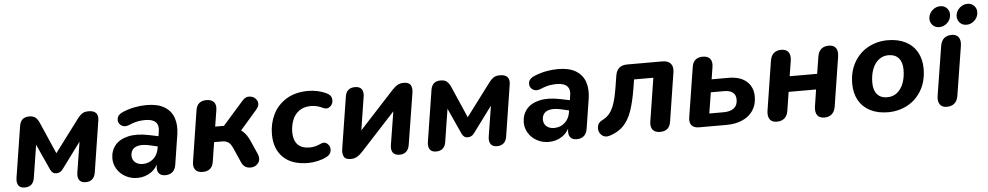

<svg xmlns="http://www.w3.org/2000/svg" viewBox="-40 -1032 7032 1366"><g transform="rotate(-5 3476.0 -349.5)"><path d="M39.7 -66 97.1 -429.8Q106.3 -492.4 166.9 -492.4Q196.8 -492.4 211.8 -479.6Q226.9 -466.7 238.1 -442.5L337.3 -215L515.1 -451.7Q529.9 -470.7 546.1 -481.6Q562.2 -492.4 591.7 -492.4Q628.4 -492.4 644.5 -474.3Q660.7 -456.3 655.1 -421.2L597.5 -54.2Q592.9 -23.5 574.8 -7.5Q556.6 8.4 527.3 8.4Q495.7 8.4 482.1 -11.2Q468.6 -30.9 474.2 -66L515.7 -326.2H541.1L371.2 -97Q353.4 -72.8 326.1 -72.8Q309.3 -72.8 299.6 -80.6Q289.8 -88.4 283.6 -101.3L181.4 -326.2H205.2L162.3 -54.2Q157.7 -22.5 139.6 -7Q121.6 8.4 93.1 8.4Q60.4 8.4 47.3 -11.2Q34.1 -30.9 39.7 -66Z M731 -142.4Q731 -196 762.1 -235.4Q793.3 -274.8 855.6 -289.5Q917.9 -304.3 1006 -286L1085.6 -269.4L1073.8 -197L1010 -211.8Q960.5 -223.5 928.9 -218.3Q897.3 -213.1 882.8 -195.1Q868.4 -177 868.4 -151.5Q868.4 -120.7 889.3 -103Q910.3 -85.2 943 -85.2Q987.9 -85.2 1019.4 -113.2Q1050.8 -141.1 1058.2 -188.6L1077 -306.4Q1084.4 -349.1 1062.1 -372Q1039.8 -395 987.9 -395Q962.5 -395 940.8 -391.4Q919 -387.8 895.1 -379.4Q885.7 -376.4 869.1 -369.2Q834.8 -355.8 811.4 -374.3Q788.1 -392.7 793.4 -422.4Q798.7 -452.1 838.4 -467.5Q879.3 -484.3 922.3 -492.4Q965.3 -500.4 1006.7 -500.4Q1086.4 -500.4 1134.4 -470.7Q1182.3 -441 1199.3 -389.4Q1216.3 -337.9 1206.1 -271.9L1173.2 -62Q1168.4 -26.9 1148.6 -9.2Q1128.9 8.4 1096.2 8.4Q1064.5 8.4 1049.8 -11.2Q1035.2 -30.9 1041.2 -69.4L1050.2 -125.6L1055.8 -101.5Q1034.4 -45.2 992.1 -17.4Q949.8 10.4 896.6 10.4Q851.8 10.4 813.5 -10.1Q775.2 -30.6 753.1 -66Q731 -101.4 731 -142.4Z M1300.5 -69.6 1357.3 -432.7Q1367.5 -498.4 1433.5 -498.4Q1469.8 -498.4 1486.9 -478.5Q1503.9 -458.5 1498.1 -422L1479.3 -305.1H1542L1690.5 -473.4Q1715.2 -501.8 1748.7 -495.9Q1782.2 -490 1795 -460.5Q1807.9 -431.1 1781 -400.2L1643.4 -241.5L1609.4 -281Q1646 -276.8 1674.1 -251.2Q1702.2 -225.6 1721.7 -181.3L1763.7 -85.9Q1781.7 -43.9 1758.1 -16.7Q1734.6 10.6 1696.2 6.6Q1657.7 2.6 1640.9 -35.7L1593.8 -142.6Q1580.2 -172.5 1563.4 -184.1Q1546.7 -195.7 1519.8 -195.7H1462.3L1440.5 -57.4Q1430.3 8.4 1363.5 8.4Q1327.2 8.4 1311 -11.9Q1294.7 -32.3 1300.5 -69.6Z M1876.8 -215Q1876.8 -291.3 1908.2 -356.2Q1939.6 -421 2003.7 -460.7Q2067.7 -500.4 2160.3 -500.4Q2195.3 -500.4 2227.4 -493.2Q2259.6 -485.9 2287 -473.3Q2322.5 -458.1 2326.1 -427.1Q2329.8 -396 2307.4 -376.3Q2285.1 -356.6 2257 -370.2Q2214.7 -391.6 2170.4 -391.6Q2119 -391.6 2085.6 -366.9Q2052.1 -342.2 2037.2 -302.2Q2022.2 -262.2 2022.2 -216.5Q2022.2 -160.8 2050.6 -129.6Q2079.1 -98.5 2138.8 -98.5Q2156.6 -98.5 2177.2 -103.6Q2197.7 -108.7 2219.7 -119.2Q2245.4 -131 2265.6 -112.5Q2285.8 -94 2283 -64.9Q2280.1 -35.7 2247.4 -19.7Q2222.4 -6.3 2186.2 2Q2149.9 10.4 2117.6 10.4Q2000.1 10.4 1938.4 -50.2Q1876.8 -110.8 1876.8 -215Z M2366.1 -68.9 2424.3 -437.1Q2428.9 -467.5 2446.7 -483Q2464.4 -498.4 2494.7 -498.4Q2527.4 -498.4 2541.6 -479.3Q2555.9 -460.1 2550.4 -426L2506.5 -147.5H2475.7L2760.4 -456.5Q2780.1 -477.6 2798.2 -488Q2816.2 -498.4 2842.7 -498.4Q2880.6 -498.4 2892.3 -476.6Q2904.1 -454.8 2898.4 -421.9L2839.5 -53.8Q2834.1 -23.3 2816.3 -7.4Q2798.6 8.4 2769.9 8.4Q2736.4 8.4 2722.2 -10.7Q2707.9 -29.9 2713.3 -64.8L2758 -343.4H2788.9L2504.1 -34.3Q2484.4 -13.2 2465.6 -2.4Q2446.8 8.4 2420.3 8.4Q2381.8 8.4 2371.2 -14.6Q2360.5 -37.6 2366.1 -68.9Z M2977.7 -66 3035.1 -429.8Q3044.3 -492.4 3104.9 -492.4Q3134.8 -492.4 3149.8 -479.6Q3164.9 -466.7 3176.1 -442.5L3275.3 -215L3453.1 -451.7Q3467.9 -470.7 3484.1 -481.6Q3500.2 -492.4 3529.7 -492.4Q3566.4 -492.4 3582.5 -474.3Q3598.7 -456.3 3593.1 -421.2L3535.5 -54.2Q3530.9 -23.5 3512.8 -7.5Q3494.6 8.4 3465.3 8.4Q3433.7 8.4 3420.1 -11.2Q3406.6 -30.9 3412.2 -66L3453.7 -326.2H3479.1L3309.2 -97Q3291.4 -72.8 3264.1 -72.8Q3247.3 -72.8 3237.6 -80.6Q3227.8 -88.4 3221.6 -101.3L3119.4 -326.2H3143.2L3100.3 -54.2Q3095.7 -22.5 3077.6 -7Q3059.6 8.4 3031.1 8.4Q2998.4 8.4 2985.3 -11.2Q2972.1 -30.9 2977.7 -66Z M3669 -142.4Q3669 -196 3700.1 -235.4Q3731.3 -274.8 3793.6 -289.5Q3855.9 -304.3 3944 -286L4023.6 -269.4L4011.8 -197L3948 -211.8Q3898.5 -223.5 3866.9 -218.3Q3835.3 -213.1 3820.8 -195.1Q3806.4 -177 3806.4 -151.5Q3806.4 -120.7 3827.3 -103Q3848.3 -85.2 3881 -85.2Q3925.9 -85.2 3957.4 -113.2Q3988.8 -141.1 3996.2 -188.6L4015 -306.4Q4022.4 -349.1 4000.1 -372Q3977.8 -395 3925.9 -395Q3900.5 -395 3878.8 -391.4Q3857 -387.8 3833.1 -379.4Q3823.7 -376.4 3807.1 -369.2Q3772.8 -355.8 3749.4 -374.3Q3726.1 -392.7 3731.4 -422.4Q3736.7 -452.1 3776.4 -467.5Q3817.3 -484.3 3860.3 -492.4Q3903.3 -500.4 3944.7 -500.4Q4024.4 -500.4 4072.4 -470.7Q4120.3 -441 4137.3 -389.4Q4154.3 -337.9 4144.1 -271.9L4111.2 -62Q4106.4 -26.9 4086.6 -9.2Q4066.9 8.4 4034.2 8.4Q4002.5 8.4 3987.8 -11.2Q3973.2 -30.9 3979.2 -69.4L3988.2 -125.6L3993.8 -101.5Q3972.4 -45.2 3930.1 -17.4Q3887.8 10.4 3834.6 10.4Q3789.8 10.4 3751.5 -10.1Q3713.2 -30.6 3691.1 -66Q3669 -101.4 3669 -142.4Z M4566.5 -70.4 4615.2 -379.7H4477.6L4467.6 -317.9Q4451.2 -217.4 4428.7 -154.8Q4406.2 -92.1 4369.4 -54.2Q4332.6 -16.4 4274.4 2.8Q4236.1 15.6 4212.2 -6.5Q4188.2 -28.7 4191.7 -62.4Q4195.2 -96.1 4227.3 -110.9Q4258.4 -125.7 4279.4 -151.6Q4300.4 -177.6 4314.8 -220.3Q4329.3 -263 4339.9 -328.6L4354.1 -417.6Q4365.5 -490 4438.1 -490H4689Q4729.8 -490 4748.6 -467.9Q4767.5 -445.7 4760.9 -405.2L4706.3 -56.6Q4696.1 8.4 4630.1 8.4Q4593.8 8.4 4577.3 -12.3Q4560.9 -33.1 4566.5 -70.4Z M4844.7 -75 4901.3 -432.2Q4906.1 -465.1 4925.8 -481.8Q4945.4 -498.4 4978.3 -498.4Q5013.8 -498.4 5030.4 -478.1Q5046.9 -457.7 5041.3 -420.4L5027.3 -332.5H5146.2Q5231.4 -332.5 5277 -292Q5322.6 -251.5 5322.6 -183.1Q5322.6 -125.5 5294.7 -84Q5266.8 -42.6 5217.6 -21.3Q5168.3 0 5104.5 0H4908.7Q4872.8 0 4856 -19.5Q4839.1 -39.1 4844.7 -75ZM5191.9 -173.5Q5191.9 -207 5170.6 -223.9Q5149.4 -240.9 5108.8 -240.9H5013.5L4989.7 -91.6H5090.7Q5139.8 -91.6 5165.8 -112.1Q5191.9 -132.5 5191.9 -173.5Z M5404 -75.6 5459.3 -427.6Q5464.9 -462.9 5485.4 -480.7Q5505.8 -498.4 5538.7 -498.4Q5574.2 -498.4 5590 -476.8Q5605.7 -455.1 5599.9 -415.2L5582.3 -305.9H5778.5L5798.2 -427.4Q5803.9 -462.9 5824.3 -480.7Q5844.8 -498.4 5877.7 -498.4Q5913.2 -498.4 5928.5 -476.8Q5943.9 -455.1 5938 -415.2L5882.7 -63.2Q5877.1 -27.9 5856.6 -9.7Q5836.2 8.4 5803.3 8.4Q5767.8 8.4 5752.4 -13.7Q5737.1 -35.7 5742.9 -76.4L5761.4 -195.7H5565.3L5544.5 -63.2Q5538.9 -27.1 5518.1 -9.3Q5497.2 8.4 5464.5 8.4Q5429 8.4 5413.6 -13.3Q5398.1 -34.9 5404 -75.6Z M6021 -213.5Q6021 -301.1 6058.5 -366.3Q6096 -431.5 6159.5 -466Q6222.9 -500.4 6299.1 -500.4Q6372.8 -500.4 6426.3 -472.9Q6479.8 -445.4 6508.2 -394.8Q6536.5 -344.2 6536.5 -276.6Q6536.5 -188.9 6498.9 -123.7Q6461.4 -58.5 6398 -24.1Q6334.5 10.4 6258.3 10.4Q6184.7 10.4 6131.1 -17.1Q6077.6 -44.6 6049.3 -95.2Q6021 -145.8 6021 -213.5ZM6393.5 -281.2Q6393.5 -335.5 6367.9 -364.6Q6342.4 -393.8 6295.9 -393.8Q6255.4 -393.8 6225.4 -370Q6195.5 -346.2 6179.7 -304Q6164 -261.8 6164 -208.8Q6164 -154.6 6189.5 -125.4Q6215 -96.3 6261.5 -96.3Q6302 -96.3 6332 -120Q6361.9 -143.8 6377.7 -186Q6393.5 -228.3 6393.5 -281.2Z M6618.7 -74.4 6675.1 -428Q6687.3 -498.4 6756.9 -498.4Q6790 -498.4 6805.4 -476.4Q6820.7 -454.3 6814.9 -415.6L6758.5 -62Q6746.3 8.4 6676.7 8.4Q6643.6 8.4 6628.3 -13.7Q6612.9 -35.7 6618.7 -74.4ZM6608.7 -635Q6613 -665.8 6637.3 -687.4Q6661.6 -708.9 6692.3 -708.9Q6723.1 -708.9 6741.9 -687.3Q6760.7 -665.6 6756.5 -635Q6753.1 -604.2 6728.8 -582.6Q6704.5 -561.1 6673.8 -561.1Q6643 -561.1 6624.2 -582.7Q6605.3 -604.4 6608.7 -635ZM6803.3 -635Q6807.5 -665.8 6831.8 -687.4Q6856.1 -708.9 6886.8 -708.9Q6917.6 -708.9 6936.4 -687.3Q6955.3 -665.6 6951.1 -635Q6947.7 -604.2 6923.3 -582.6Q6899 -561.1 6868.3 -561.1Q6837.5 -561.1 6818.7 -582.7Q6799.9 -604.4 6803.3 -635Z"/></g></svg>

Font: SN Pro Thin
Style: Italic
Weight: 200
Italic angle: -9°
Designer: Tobias Whetton
Foundry: Supernotes
Version: Version 1.003;Glyphs 3.3 (3324)